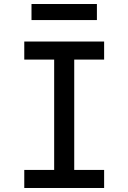

<svg xmlns="http://www.w3.org/2000/svg" viewBox="-20 -937 640 957"><path d="M101 0V-90H250V-640H101V-730H499V-640H350V-90H499V0ZM137 -837V-917H463V-837Z"/></svg>

Font: JetBrainsMono NFM Medium
Style: Regular
Weight: 500
Monospace: yes
Designer: Philipp Nurullin, Konstantin Bulenkov
Foundry: JetBrains
Version: Version 2.304; ttfautohint (v1.8.4.7-5d5b);Nerd Fonts 3.3.0